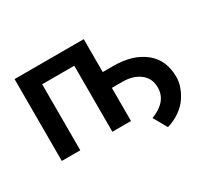

<svg xmlns="http://www.w3.org/2000/svg" viewBox="-136 -758 1196 1108"><g transform="rotate(-30 462.0 -203.5)"><path d="M65.9 0V-545.4H526.9V-326.2H597.7Q726.1 -326.2 803.5 -264.6Q880.9 -203.1 880.9 -89.4Q880.9 -59.1 870.1 -26.9Q859.4 5.4 837.9 37.6Q816.4 69.8 779.1 96.7Q741.7 123.5 693.8 137.2L643.1 47.4Q757.3 3.4 757.8 -89.4Q758.3 -151.4 713.1 -186Q668 -220.7 597.7 -220.7H526.9V0H402.8V-439.9H189V0Z"/></g></svg>

Font: Interop SemBd
Style: Regular
Weight: 600
Designer: Rasmus Andersson, Google, Jang Haemin
Foundry: jhaemin
Version: Version 1.007